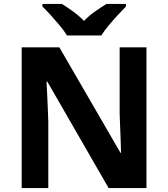

<svg xmlns="http://www.w3.org/2000/svg" viewBox="-20 -954 853 974"><path d="M723 0H531L220 -540H216Q218 -506 219.5 -472Q221 -438 222.5 -404Q224 -370 225 -336V0H90V-714H281L591 -179H594Q593 -212 592 -245Q591 -278 589.5 -310.5Q588 -343 587 -376V-714H723ZM320 -774Q306 -797 283.5 -824Q261 -851 237.5 -877Q214 -903 195 -921V-934H294Q320 -918 350 -896.5Q380 -875 406 -848Q432 -875 463 -896.5Q494 -918 520 -934H619V-921Q601 -903 577 -877Q553 -851 530.5 -824Q508 -797 494 -774Z"/></svg>

Font: Noto Sans Thaana
Style: Regular
Weight: 400
Designer: Monotype Design Team
Foundry: Monotype Imaging Inc.
Version: Version 2.001